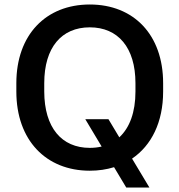

<svg xmlns="http://www.w3.org/2000/svg" viewBox="-20 -749 798 854"><path d="M379.4 10.3C418 10.3 454.1 4.9 487.3 -5.4L541.5 85H644.5L567.4 -43.5C653.8 -102.1 705.6 -205.6 705.6 -341.8V-378.9C705.6 -595.2 574.2 -729 379.4 -729C184.6 -729 52.7 -594.7 52.7 -378.9V-341.8C52.7 -125 185.1 10.3 379.4 10.3ZM359.4 -218.8 432.1 -97.2C415.5 -93.3 397.9 -91.3 379.4 -91.3C253.9 -91.3 177.2 -181.6 176.8 -341.8V-378.9C176.8 -538.1 253.9 -627.4 379.4 -627.4C504.9 -627.4 582.5 -537.6 582.5 -378.9V-341.8C582.5 -249.5 556.6 -180.7 510.7 -138.2L462.4 -218.8Z"/></svg>

Font: Winston Medium
Style: Regular
Weight: 500
Designer: Vernon Adams, Kim Jin-seong, David Berlow, Cristiano Sobral
Foundry: The Winston Project Authors
Version: Version 3.004